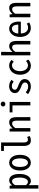

<svg xmlns="http://www.w3.org/2000/svg" viewBox="1986 -2803 1028 5040"><g transform="rotate(-90 2500.0 -283.0)"><path d="M69 211H161V49L158 -45C194 -3 232 14 267 14C368 14 454 -87 454 -280C454 -455 394 -556 284 -556C234 -556 191 -526 156 -481H153L144 -544H69ZM248 -64C224 -64 193 -73 161 -116V-405C196 -458 229 -480 260 -480C330 -480 359 -403 359 -279C359 -140 309 -64 248 -64Z M750 12C861 12 956 -81 956 -271C956 -463 861 -556 750 -556C639 -556 544 -463 544 -271C544 -81 639 12 750 12ZM750 -64C684 -64 638 -136 638 -271C638 -407 684 -481 750 -481C815 -481 862 -407 862 -271C862 -136 815 -64 750 -64Z M1333 13C1380 13 1409 4 1449 -14L1426 -85C1400 -69 1379 -64 1357 -64C1310 -64 1281 -92 1281 -161V-768H1058V-694H1189V-168C1189 -48 1239 13 1333 13Z M1567 0H1659V-397C1698 -451 1732 -478 1774 -478C1833 -478 1853 -438 1853 -350V0H1945V-360C1945 -489 1905 -556 1807 -556C1743 -556 1694 -518 1652 -469H1648L1641 -544H1567Z M2253 0H2345V-544H2069V-470H2253ZM2289 -656C2326 -656 2353 -680 2353 -716C2353 -752 2326 -777 2289 -777C2252 -777 2225 -752 2225 -716C2225 -680 2252 -656 2289 -656Z M2749 13C2875 13 2944 -60 2944 -148C2944 -251 2856 -284 2781 -314C2720 -338 2664 -355 2664 -408C2664 -449 2694 -486 2761 -486C2810 -486 2842 -466 2880 -438L2924 -497C2881 -530 2829 -557 2760 -557C2644 -557 2576 -490 2576 -404C2576 -311 2662 -275 2734 -246C2795 -222 2855 -199 2855 -142C2855 -96 2821 -57 2752 -57C2685 -57 2644 -84 2595 -122L2550 -62C2603 -19 2670 13 2749 13Z M3295 13C3356 13 3413 -11 3457 -54L3418 -115C3388 -84 3348 -63 3304 -63C3214 -63 3152 -146 3152 -271C3152 -396 3217 -482 3306 -482C3344 -482 3373 -463 3400 -435L3447 -494C3411 -529 3366 -557 3301 -557C3171 -557 3058 -453 3058 -271C3058 -92 3162 13 3295 13Z M3567 0H3659V-397C3698 -451 3732 -478 3774 -478C3833 -478 3853 -438 3853 -350V0H3945V-360C3945 -489 3905 -556 3807 -556C3744 -556 3697 -516 3654 -467L3657 -576L3659 -768H3567Z M4281 12C4345 12 4392 -7 4432 -33L4399 -92C4367 -72 4335 -60 4292 -60C4203 -60 4145 -134 4141 -250H4450C4452 -263 4453 -283 4453 -302C4453 -458 4386 -556 4266 -556C4154 -556 4050 -448 4050 -271C4050 -93 4153 12 4281 12ZM4140 -317C4147 -423 4204 -484 4267 -484C4334 -484 4373 -426 4373 -317Z M4567 0H4659V-397C4698 -451 4732 -478 4774 -478C4833 -478 4853 -438 4853 -350V0H4945V-360C4945 -489 4905 -556 4807 -556C4743 -556 4694 -518 4652 -469H4648L4641 -544H4567Z"/></g></svg>

Font: Noto Sans Mono CJK JP Regular
Style: Regular
Weight: 400
Designer: Ryoko NISHIZUKA (kana & ideographs); Paul D. Hunt (Latin, Greek & Cyrillic); Wenlong ZHANG (bopomofo); Sandoll Communica
Foundry: Adobe Systems Incorporated
Version: Version 1.004;PS 1.004;hotconv 1.0.82;makeotf.lib2.5.63406